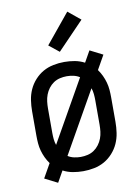

<svg xmlns="http://www.w3.org/2000/svg" viewBox="-89 -825 679 928"><g transform="rotate(-10 250.0 -361.5)"><path d="M120 42 57 10 96 -59Q85 -74 77 -91Q69 -108 64 -126Q59 -144 57.5 -162.5Q56 -181 56 -200V-320Q56 -347 60 -374Q64 -401 75 -425.5Q86 -450 104.5 -470.5Q123 -491 146 -504Q169 -517 196 -522.5Q223 -528 250 -528Q276 -528 301 -523.5Q326 -519 349 -507L380 -562L443 -530L404 -461Q415 -446 423 -429Q431 -412 436 -394Q441 -376 442.5 -357.5Q444 -339 444 -320V-200Q444 -173 440 -146Q436 -119 425 -94.5Q414 -70 395.5 -49.5Q377 -29 354 -16Q331 -3 304 2.5Q277 8 250 8Q224 8 199 3.5Q174 -1 151 -13ZM142 -140 313 -442Q299 -451 282.5 -454.5Q266 -458 250 -458Q233 -458 216 -454Q199 -450 185 -440.5Q171 -431 160.5 -417Q150 -403 144 -387Q138 -371 136 -354Q134 -337 134 -320V-200Q134 -185 135.5 -169.5Q137 -154 142 -140ZM250 -62Q267 -62 284 -66Q301 -70 315 -79.5Q329 -89 339.5 -103Q350 -117 356 -133Q362 -149 364 -166Q366 -183 366 -200V-320Q366 -335 364.5 -350.5Q363 -366 358 -380L187 -78Q201 -69 217.5 -65.5Q234 -62 250 -62ZM238 -580 188 -620 307 -765 368 -715Z"/></g></svg>

Font: Iosevka SS18
Style: Regular
Weight: 400
Monospace: yes
Designer: Belleve Invis
Foundry: Belleve Invis
Version: Version 25.1.1; ttfautohint (v1.8.4)